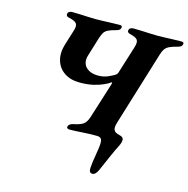

<svg xmlns="http://www.w3.org/2000/svg" viewBox="-123 -773 1084 1106"><g transform="rotate(15 419.0 -220.0)"><path d="M525 215.5Q504.1 215.5 505.7 185.9Q506.5 170.1 509.5 148.2Q512.5 126.4 516.5 104.1Q520.2 82.9 522.8 63.6Q525.4 44.3 525.4 29.7Q525.4 14.4 518.5 5.9Q511.5 -2.5 493.6 -2.5Q440.9 -2.5 402.6 0.4Q364.2 3.4 330.9 3.4Q323.8 3.4 319 -0.4Q314.3 -4.1 315.9 -10.9Q320.8 -27 343.7 -32.2Q384 -40 402.2 -52.7Q420.5 -65.5 430.7 -97.2L496 -304.2Q500.7 -317.6 499.6 -320.9Q498.5 -324.3 495.1 -321.4Q483.7 -312.9 458.7 -301.2Q433.7 -289.6 398.6 -281.4Q363.4 -273.3 319.2 -273.3Q263.2 -273.3 226.3 -298.2Q189.3 -323 176.6 -366.6Q163.9 -410.2 180.8 -464.6L207.8 -550.8Q218.8 -583.4 208.8 -597.1Q198.9 -610.8 161.1 -618.7Q151.8 -620.7 148.1 -626.2Q144.5 -631.7 146.9 -640.4Q148.6 -647.2 156.3 -650.9Q164.1 -654.6 171.2 -654.6Q193.7 -654.6 218.6 -653.6Q243.4 -652.6 267.2 -651.3Q290.9 -650 310.7 -650Q330.5 -650 356 -650.9Q381.4 -651.8 408 -652.8Q434.7 -653.8 456.4 -653.8Q473.8 -653.8 469.7 -639.5Q467.3 -630.1 460.5 -625.9Q453.8 -621.7 441.7 -618.7Q412.8 -611.4 397.2 -603.4Q381.6 -595.4 374.2 -583.1Q366.7 -570.7 359.7 -550L323.9 -432.7Q316.5 -407.2 324.4 -385.9Q332.4 -364.5 354.8 -352Q377.2 -339.5 410.2 -339.5Q442.8 -339.5 469.4 -351.3Q496 -363.1 508.7 -371.8Q518.1 -377.8 521.4 -392.1L571.1 -550.8Q581.3 -583.4 572.2 -596.7Q563.1 -610.1 526 -618.7Q516.8 -620.9 513.1 -626.3Q509.4 -631.7 511.9 -640.4Q513.5 -647.2 521.3 -650.9Q529.1 -654.6 536.1 -654.6Q558.7 -654.6 583.7 -653.6Q608.7 -652.6 632.7 -651.3Q656.8 -650 676.9 -650Q696.9 -650 722.7 -650.9Q748.5 -651.8 775.4 -652.8Q802.3 -653.8 824 -653.8Q841.5 -653.8 837.4 -639.5Q834.9 -630.1 828.2 -625.9Q821.5 -621.7 809.4 -618.7Q780.5 -611.4 763.8 -603.4Q747.1 -595.4 738.2 -583.1Q729.2 -570.7 723 -550L586.9 -106.6Q576.9 -74.6 584.5 -60Q592.1 -45.5 618.3 -40.5Q642.1 -34.8 643 -19.1Q643.9 -3.5 633.2 17.8Q625.9 32.3 616.1 52.6Q606.4 72.9 596.7 95.3Q587 117.6 577 140.4Q567 163.1 558.1 183.5Q551.4 198.9 542.8 207.2Q534.2 215.5 525 215.5Z"/></g></svg>

Font: EB Garamond
Style: Italic
Weight: 400
Italic angle: -17.2°
Designer: Georg Duffner and Octavio Pardo
Foundry: Georg Duffner
Version: Version 1.001